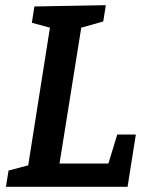

<svg xmlns="http://www.w3.org/2000/svg" viewBox="-20 -722 581 742"><path d="M433 -202H505L473 0H3L13 -63L89 -83L173 -615L103 -634L113 -697L389 -702L379 -639L294 -615L210 -90H399Z"/></svg>

Font: Bitter SemiBold
Style: Italic
Weight: 600
Italic angle: -9°
Designer: Sol Matas, and Bitter project Authors
Foundry: Sol Matas
Version: Version 2.001